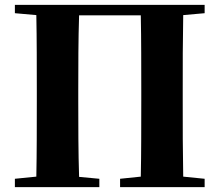

<svg xmlns="http://www.w3.org/2000/svg" viewBox="-20 -767 901 787"><path d="M41 -712.9V-747.1H818.8V-712.9L731 -705.1Q729.5 -628.4 729.2 -550.8Q729 -473.1 729 -395V-353Q729 -273.4 729.2 -196.5Q729.5 -119.6 731 -43L818.8 -34.2V0H472.2V-34.2L557.1 -43Q558.6 -118.2 558.8 -195.8Q559.1 -273.4 559.1 -355V-395Q559.1 -473.1 558.8 -550Q558.6 -627 557.1 -704.1H304.2Q301.8 -628.4 301.3 -550.8Q300.8 -473.1 300.8 -395V-355Q300.8 -273.9 301.3 -196.5Q301.8 -119.1 304.2 -42L387.2 -34.2V0H41V-34.2L128.9 -43Q130.4 -118.2 130.6 -195.1Q130.9 -272 130.9 -353V-395Q130.9 -473.1 130.6 -550.5Q130.4 -627.9 128.9 -705.1Z"/></svg>

Font: Source Han Serif TW Heavy
Style: Regular
Weight: 900
Designer: Ryoko NISHIZUKA Ë•øÂ°öÊ∂ºÂ≠ê (kana & ideographs); Frank Grie√ühammer (Latin, Greek & Cyrillic); Wenlong ZHANG Âº†ÊñáÈæô 
Foundry: Adobe
Version: Version 2.003;hotconv 1.1.1;makeotfexe 2.6.0